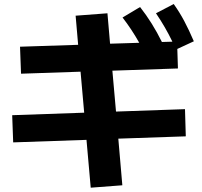

<svg xmlns="http://www.w3.org/2000/svg" viewBox="-20 -832 978 931"><path d="M399.4 -153.8 43.9 -141.6 39.1 -273.4 388.2 -285.6 370.6 -484.4 82 -474.6 77.1 -605.5 358.9 -614.7 346.7 -755.9 501 -767.6 513.7 -620.1 655.3 -624.5Q618.2 -690.4 574.2 -747.1L659.2 -797.9Q718.8 -722.2 765.1 -628.4L815.9 -629.9Q782.2 -700.2 736.3 -767.6L822.3 -812.5Q850.6 -772.9 873.3 -730.2Q896 -687.5 919.9 -631.8L839.8 -594.7L842.8 -500L524.9 -489.3L542.5 -291L877 -302.7L880.9 -170.9L553.7 -159.7L573.2 66.4L419.9 78.1Z"/></svg>

Font: Pretendard JP ExtraBold
Style: Regular
Weight: 800
Designer: Base glyphs from Inter by Rasmus Andersson; Hangeul glyphs from Noto Sans CJK(Source Han Sans) by Jang Soo-young and Kan
Foundry: Kil Hyung-jin
Version: Version 1.309